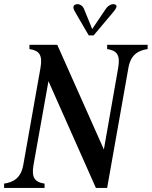

<svg xmlns="http://www.w3.org/2000/svg" viewBox="-40 -919 742 939"><path d="M-20 0H178V-21C130 -28 113 -50 124 -113L197 -522L429 0H484L588 -587C599 -650 634 -672 682 -679V-700H484V-679C532 -672 549 -650 538 -587L468 -188L240 -700H104V-679C152 -672 169 -650 158 -587L74 -113C63 -50 28 -28 -20 -21ZM327 -896C314 -889 318 -875 331 -854L394 -746H418L508 -853C527 -875 536 -889 525 -896C514 -903 492 -897 477 -875L411 -777L371 -875C362 -897 340 -903 327 -896Z"/></svg>

Font: RL Madena Oblique
Style: Regular
Weight: 400
Italic angle: -10°
Designer: I Kadek Wantara Putra
Foundry: Roughlines ID
Version: Version 1.000;Glyphs 3.1.2 (3151)